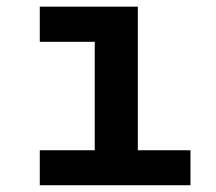

<svg xmlns="http://www.w3.org/2000/svg" viewBox="-20 -548 640 568"><path d="M97.7 -528.3V-424.3H260.3V-103.5H97.7V0H543.5V-103.5H387.7V-528.3Z"/></svg>

Font: Roboto Mono SemiBold
Style: Regular
Weight: 600
Monospace: yes
Designer: Google
Version: Version 3.000